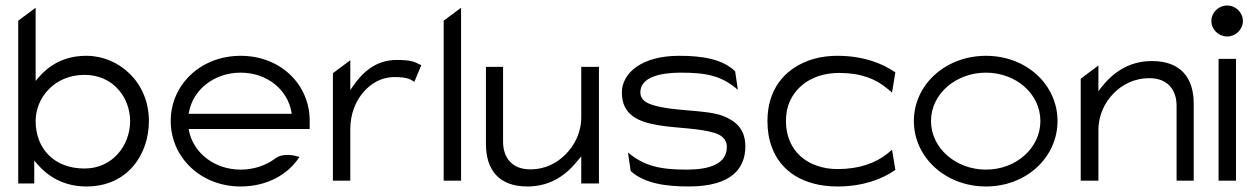

<svg xmlns="http://www.w3.org/2000/svg" viewBox="-20 -664 4553 695"><path d="M46 0H104V-83L114 -71C153 -26 210 11 293 11C443 11 519 -106 519 -226C519 -368 409 -462 293 -462C211 -462 157 -427 119 -383L109 -371V-636L46 -589ZM109 -226C109 -309 176 -393 286 -393C392 -393 451 -308 451 -226C451 -137 387 -54 286 -54C174 -54 109 -128 109 -226Z M598 -226C598 -95 706 11 851 11C945 11 1022 -31 1064 -96C1048 -101 1004 -112 976 -90C942 -65 899 -50 851 -50C757 -50 680 -110 664 -191L663 -197H1101V-227C1101 -358 996 -462 851 -462C706 -462 598 -357 598 -226ZM663 -252 664 -258C679 -340 756 -401 851 -401C946 -401 1021 -340 1035 -258L1036 -252Z M1185 -10H1248V-196C1248 -253 1268 -299 1296 -331C1321 -360 1358 -385 1408 -385C1449 -385 1463 -379 1480 -368L1505 -428C1480 -440 1471 -447 1416 -447C1340 -447 1292 -402 1257 -351L1248 -338V-446L1185 -399Z M1586 -10H1649V-636L1586 -589Z M1739 -143C1739 -50 1785 11 1889 11C1976 11 2033 -34 2073 -85L2084 -98V0H2148V-422H2084V-240C2084 -183 2059 -137 2027 -105C1998 -76 1957 -51 1899 -51C1832 -51 1801 -95 1801 -151V-422H1739Z M2231 -329C2231 -249 2289 -222 2368 -210C2429 -200 2511 -200 2566 -183C2588 -176 2611 -163 2611 -132C2611 -71 2549 -50 2466 -50C2369 -50 2312 -63 2253 -112L2263 -45C2312 0 2390 11 2473 11C2631 11 2678 -57 2678 -134C2678 -197 2643 -226 2598 -244C2535 -268 2422 -260 2346 -283C2322 -290 2298 -301 2298 -330C2298 -385 2371 -401 2445 -401C2542 -401 2594 -388 2651 -339L2641 -406C2594 -451 2521 -462 2438 -462C2302 -462 2231 -399 2231 -329Z M2758 -226C2758 -192 2763 -160 2774 -131C2804 -48 2884 11 3012 11C3102 11 3173 -15 3221 -49L3209 -122L3191 -107C3149 -74 3091 -52 3012 -52C2984 -52 2959 -56 2935 -65C2869 -88 2825 -145 2825 -226C2825 -250 2829 -274 2838 -295C2864 -355 2926 -400 3018 -400C3097 -400 3150 -378 3191 -344L3209 -329L3221 -402C3174 -435 3103 -462 3012 -462C2973 -462 2937 -456 2905 -444C2817 -411 2758 -338 2758 -226Z M3288 -226C3288 -95 3402 11 3549 11C3696 11 3808 -95 3808 -226C3808 -357 3696 -462 3549 -462C3402 -462 3288 -357 3288 -226ZM3350 -226C3350 -324 3440 -401 3549 -401C3658 -401 3746 -324 3746 -226C3746 -128 3658 -50 3549 -50C3440 -50 3350 -128 3350 -226Z M3892 -10H3956V-192C3956 -249 3980 -295 4012 -327C4041 -356 4083 -381 4141 -381C4208 -381 4239 -337 4239 -281V-10H4301V-289C4301 -382 4254 -443 4150 -443C4063 -443 4006 -398 3966 -347L3956 -334V-427L3892 -379Z M4365 -588C4365 -557 4391 -532 4422 -532C4453 -532 4479 -557 4479 -588C4479 -619 4453 -644 4422 -644C4391 -644 4365 -619 4365 -588ZM4391 -10H4454V-451H4391Z"/></svg>

Font: Charger Sport
Style: LitExt
Weight: 300
Designer: Jasper
Foundry: Cannot Into Space Fonts
Version: Version 1.1